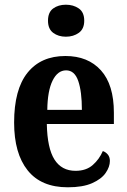

<svg xmlns="http://www.w3.org/2000/svg" viewBox="-20 -786 541 816"><path d="M268 10Q155 10 97.5 -62Q40 -134 40 -265Q40 -406 97 -477Q154 -548 258 -548Q354 -548 409 -487Q464 -426 464 -307V-259H179Q181 -156 211.5 -108Q242 -60 301 -60Q346 -60 374 -84.5Q402 -109 417 -144Q429 -140 438 -129.5Q447 -119 447 -102Q447 -77 429 -51Q411 -25 371.5 -7.5Q332 10 268 10ZM328 -319Q328 -397 312.5 -442Q297 -487 261 -487Q225 -487 203.5 -443.5Q182 -400 181 -319ZM260 -630Q228 -630 206 -646.5Q184 -663 184 -698Q184 -734 206 -750Q228 -766 260 -766Q292 -766 315 -750Q338 -734 338 -698Q338 -663 315 -646.5Q292 -630 260 -630Z"/></svg>

Font: Noto Serif Hebrew Condensed
Style: Bold
Weight: 700
Width: 3
Designer: Monotype Design Team
Foundry: Monotype Imaging Inc.
Version: Version 2.004; ttfautohint (v1.8.4.7-5d5b)